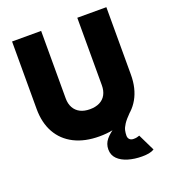

<svg xmlns="http://www.w3.org/2000/svg" viewBox="-160 -818 1021 1148"><g transform="rotate(-20 350.0 -244.0)"><path d="M348 12Q255 12 188 -22Q121 -56 85.5 -119.5Q50 -183 50 -271V-700H235V-271Q235 -236 249 -211Q263 -186 288.5 -173Q314 -160 350 -160Q386 -160 412 -173Q438 -186 451.5 -211Q465 -236 465 -271V-700H650V-271Q650 -183 614 -119.5Q578 -56 510.5 -22Q443 12 348 12ZM546 212Q499 212 458.5 200Q418 188 394 164Q370 140 370 104Q370 68 392.5 41Q415 14 453 -9.5Q491 -33 536 -60H566Q535 -29 521 -7.5Q507 14 503.5 30.5Q500 47 500 63Q500 78 509 87Q518 96 534 96Q547 96 555.5 94Q564 92 572 89L624 196Q609 205 590 208.5Q571 212 546 212Z"/></g></svg>

Font: Figtree Black
Style: Regular
Weight: 900
Designer: Erik Kennedy
Foundry: Erik Kennedy
Version: Version 2.001;gftools[0.9.30]